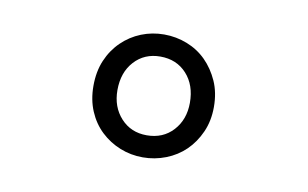

<svg xmlns="http://www.w3.org/2000/svg" viewBox="-41 -754 632 394"><g transform="rotate(10 275.0 -557.0)"><path d="M149 -556Q149 -527 159 -503.5Q169 -480 186.5 -463.5Q204 -447 226.5 -438Q249 -429 274 -429Q299 -429 322 -438Q345 -447 362 -463.5Q379 -480 389.5 -503.5Q400 -527 400 -556Q400 -586 389.5 -609.5Q379 -633 362 -650Q345 -667 322 -676Q299 -685 274 -685Q249 -685 226.5 -676Q204 -667 186.5 -650Q169 -633 159 -609.5Q149 -586 149 -556ZM199 -556Q199 -593 220 -616Q241 -639 274 -639Q308 -639 329 -616Q350 -593 350 -556Q350 -521 329 -498Q308 -475 274 -475Q241 -475 220 -498Q199 -521 199 -556Z"/></g></svg>

Font: Codetta
Style: Regular
Weight: 400
Italic angle: -11°
Designer: Ulrich Proeller
Foundry: PROSA GmbH
Version: Version 2.00;September 29, 2018;FontCreator 11.5.0.2427 64-b